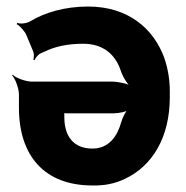

<svg xmlns="http://www.w3.org/2000/svg" viewBox="-20 -559 569 588"><path d="M61 -451 81 -403C85 -395 84 -382 82 -376L86 -375C88 -381 96 -391 103 -395L119 -402C150 -417 188 -425 235 -425C297 -425 334 -391 350 -342C356 -324 371 -299 383 -291L385 -294C374 -302 343 -309 324 -309H78C59 -309 29 -320 19 -330L17 -328C27 -318 38 -288 38 -269V-229C38 -82 116 9 263 9C300 10 333 3 362 -11C446 -50 500 -138 500 -261V-280C500 -316 494 -350 483 -382C450 -472 372 -539 250 -539C179 -539 118 -521 73 -494C62 -487 41 -485 33 -489L31 -485C40 -481 57 -462 61 -451ZM177 -200V-206C177 -209 177 -215 175 -216L173 -214C174 -212 180 -212 183 -212H329C344 -212 368 -217 378 -224L375 -228C366 -221 355 -199 351 -184C339 -141 313 -104 263 -104C205 -104 177 -142 177 -200Z"/></svg>

Font: Asimov
Style: Edge
Weight: 500
Designer: Google
Version: Version 2.000980: 2014